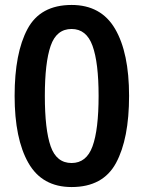

<svg xmlns="http://www.w3.org/2000/svg" viewBox="-20 -745 580 775"><path d="M501 -358Q501 -532 444.5 -628.5Q388 -725 269 -725Q143 -725 91 -628Q39 -531 39 -358Q39 -185 94.5 -87.5Q150 10 269 10Q396 10 448.5 -87.5Q501 -185 501 -358ZM161 -358Q161 -492 184.5 -560Q208 -628 269 -628Q329 -628 353.5 -560Q378 -492 378 -358Q378 -222 353.5 -154.5Q329 -87 269 -87Q208 -87 184.5 -154.5Q161 -222 161 -358Z"/></svg>

Font: Noto Sans Display Medium
Style: Regular
Weight: 500
Designer: Monotype Design Team
Foundry: Monotype Imaging Inc.
Version: Version 1.900